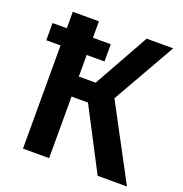

<svg xmlns="http://www.w3.org/2000/svg" viewBox="-125 -801 866 911"><g transform="rotate(20 308.0 -345.5)"><path d="M596 -691H462L306 -412H221V-521H311V-608H221V-691H89V-608H17V-521H89V0H221V-311H304L466 0H614L415 -373Z"/></g></svg>

Font: Fira Sans Medium
Style: Regular
Weight: 500
Designer: Carrois Corporate & Edenspiekermann AG
Foundry: Carrois Corporate GbR & Edenspiekermann AG
Version: Version 4.203